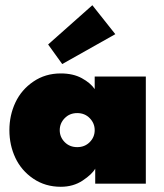

<svg xmlns="http://www.w3.org/2000/svg" viewBox="-20 -704 627 736"><path d="M218.5 -458.5 164.5 -533.5 334 -684 422 -573ZM345 0V-57.5Q333 -36 297 -12Q261 12 213 12Q153.5 12 107.8 -19Q62 -50 39 -98.8Q16 -147.5 16 -205Q16 -262 39 -311Q62 -360 107.8 -391.2Q153.5 -422.5 213 -422.5Q260.5 -422.5 293.8 -404.2Q327 -386 343 -362.5V-410.5H539V0ZM228 -251Q209 -231.5 209 -205Q209 -178.5 228 -159.2Q247 -140 276 -140Q305 -140 324 -159.2Q343 -178.5 343 -205Q343 -231.5 324 -251Q305 -270.5 276 -270.5Q247 -270.5 228 -251Z"/></svg>

Font: League Spartan Black
Style: Regular
Weight: 900
Foundry: The League of Moveable Type
Version: Version 2.002